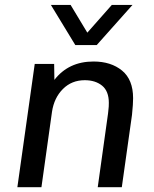

<svg xmlns="http://www.w3.org/2000/svg" viewBox="-20 -776 640 796"><path d="M52 0 124 -511H204.5L205.5 -444.8Q234.5 -482.5 275.1 -501.8Q315.8 -521 367.8 -521Q440.2 -521 486 -483.4Q531.8 -445.8 531.8 -368.8Q531.8 -359 530.8 -340.8Q529.8 -322.5 527.2 -299.5L485 0H385.2L428 -306Q430.2 -322 430.8 -333.8Q431.2 -345.5 431.2 -349.5Q431.2 -398 403.4 -420.8Q375.5 -443.5 331.5 -443.5Q277.2 -443.5 240.8 -407Q204.2 -370.5 195.5 -312L151.8 0ZM529.2 -755.5 381 -589.2H292.2L191 -755.5H272.8L364.2 -603.8H309.5L443.5 -755.5Z"/></svg>

Font: Chivo Mono Medium
Style: Italic
Weight: 500
Italic angle: -8.05°
Monospace: yes
Designer: Hector Gatti
Foundry: Omnibus-Type
Version: Version 1.008